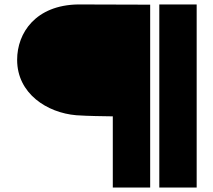

<svg xmlns="http://www.w3.org/2000/svg" viewBox="-20 -843 957 863"><path d="M57 -574C57 -422 192 -336 323 -325C382 -321 439 -321 487 -320V0H655V-822L331 -823C141 -820 57 -696 57 -574ZM696 0H864V-823H696Z"/></svg>

Font: Rabbid Highway Sign IV
Style: Bd
Weight: 400
Foundry: Cannot Into Space Fonts
Version: Version 0.277